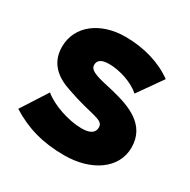

<svg xmlns="http://www.w3.org/2000/svg" viewBox="-129 -653 776 786"><g transform="rotate(30 259.0 -260.0)"><path d="M271 13C400 13 495 -53 495 -152C495 -261 397 -294 312 -315C243 -331 193 -339 193 -369C193 -390 207 -403 245 -403C298 -403 360 -381 395 -350L476 -465C416 -509 335 -533 247 -533C132 -533 42 -469 42 -368C42 -288 96 -250 158 -230C284 -185 338 -195 338 -157C338 -131 318 -118 278 -118C216 -118 134 -146 93 -181L14 -58C90 -10 170 13 271 13Z"/></g></svg>

Font: Fixel Display ExtraBold
Style: Regular
Weight: 800
Designer: AlfaBravo + MacPaw
Foundry: Kyrylo Tkachov, Marchela Mozhyna, Serhii Makarenko, Maria Weinstein, Zakhar Kryvoshyya
Version: Version 1.211